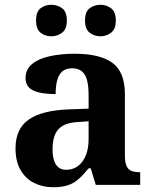

<svg xmlns="http://www.w3.org/2000/svg" viewBox="-20 -774 640 804"><path d="M202 10Q158 10 122.5 -8Q87 -26 66 -62Q45 -98 45 -153Q45 -235 100.5 -273.5Q156 -312 269 -316L351 -319V-374Q351 -411 345 -436Q339 -461 324 -474.5Q309 -488 282 -488Q256 -488 241 -475Q226 -462 219.5 -438Q213 -414 213 -380Q150 -380 118.5 -395.5Q87 -411 87 -447Q87 -484 115 -506.5Q143 -529 190 -539Q237 -549 293 -549Q398 -549 450.5 -511Q503 -473 503 -379V-124Q503 -96 509 -81Q515 -66 528 -59.5Q541 -53 563 -53H567V0H381L360 -69H351Q329 -42 309.5 -24.5Q290 -7 265 1.5Q240 10 202 10ZM257 -63Q286 -63 307 -79Q328 -95 339.5 -123.5Q351 -152 351 -191V-266L306 -263Q266 -261 243 -247.5Q220 -234 210 -209.5Q200 -185 200 -149Q200 -121 206.5 -101.5Q213 -82 225.5 -72.5Q238 -63 257 -63ZM401 -622Q375 -622 355.5 -637Q336 -652 336 -688Q336 -725 355.5 -739.5Q375 -754 401 -754Q425 -754 445 -739.5Q465 -725 465 -688Q465 -652 445 -637Q425 -622 401 -622ZM195 -622Q169 -622 150 -637Q131 -652 131 -688Q131 -725 150 -739.5Q169 -754 195 -754Q220 -754 240 -739.5Q260 -725 260 -688Q260 -652 240 -637Q220 -622 195 -622Z"/></svg>

Font: Noto Serif Hebrew
Style: Bold
Weight: 700
Version: Version 2.003